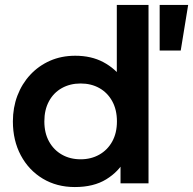

<svg xmlns="http://www.w3.org/2000/svg" viewBox="-20 -740 780 775"><path d="M282 15Q209 15 152.5 -19Q96 -53 64 -113Q32 -173 32 -250Q32 -305.5 50.2 -353.8Q68.5 -402 102.2 -438.2Q136 -474.5 182 -494.8Q228 -515 284 -515Q348.5 -515 397 -489.2Q445.5 -463.5 479.5 -416.5L451.5 -387.5V-720H579.5V0H466.5V-123.5L484.5 -94.5Q459 -47 408.5 -16Q358 15 282 15ZM305.5 -97Q347.5 -97 380.8 -115.8Q414 -134.5 433 -168.8Q452 -203 452 -250Q452 -297 433 -331.5Q414 -366 381 -384.5Q348 -403 305.5 -403Q263 -403 229.8 -384.5Q196.5 -366 177.8 -331.5Q159 -297 159 -250Q159 -203 178 -168.8Q197 -134.5 230 -115.8Q263 -97 305.5 -97ZM624.5 -536V-720H739.5L709.5 -536Z"/></svg>

Font: Geologica Cursive Medium
Style: Regular
Weight: 500
Designer: Sindre Bremnes, Frode Helland
Foundry: Monokrom Skriftforlag AS
Version: Version 1.010;gftools[0.9.28]